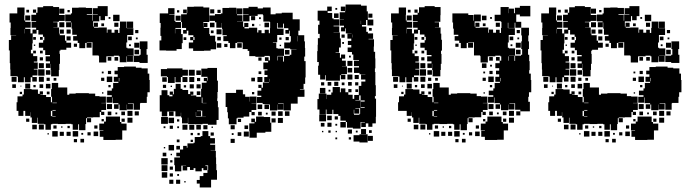

<svg xmlns="http://www.w3.org/2000/svg" viewBox="-20 -610 3036 845"><path d="M85 -248H59V-273H54V-275H26V-304H25V-332H23V-370V-388H19V-434H29V-454H51V-455H26V-487H27V-511H22V-551H56V-577H88V-545H87V-520H91V-514H115V-488H91V-483H114V-463H123V-480H139V-488H119V-514H139V-517H118V-545H139V-554H125V-568H139V-554H145V-578H170V-583H214V-579H240V-544H265V-518H239V-514H214V-512H233V-490H215V-489H240V-462H243V-480H261V-462H243V-455H266V-431H272V-422H293V-400H272V-391H246V-387H242V-373H244V-329H241V-302H239V-274H205V-302H203V-329H202V-311H182V-331H200V-340H181V-362H200V-368H179V-389H170V-400H151V-422H170V-433H175V-448H169V-458H149V-478H141V-462H124V-419H122V-391H116V-375H126V-387H138V-375H126V-363H144V-339H129V-335H146V-307H129V-304H145V-278H123V-271H142V-251H122V-270H115V-248H89V-270H85ZM355 -398H329V-421H322V-447V-431H302V-451H318V-457H298V-484H295V-511H293V-490H271V-512H292V-516H267V-546H292V-551H297V-576H326V-577H358V-575H386V-547H362V-544H385V-519H387V-546H410V-548H389V-574H410V-583H454V-539H442V-521H422V-539H417V-516H390V-493H393V-510H411V-492H394V-488H414V-489H450V-466H453V-480H471V-466H484V-479H500V-465H506V-487H538V-486H567V-456H540V-423H536V-400H541V-397H568V-365H541V-364H565V-338H539V-362H537V-336H507V-362H503V-365H481V-362H448V-335H416V-363H414V-366H387V-396V-424H362V-422H383V-400H361V-421H355ZM263 -550H241V-572H263ZM108 -555H96V-567H108ZM287 -556H277V-566H287ZM506 -517H478V-545H506ZM113 -520H91V-542H113ZM466 -527H458V-535H466ZM536 -487H508V-515H536ZM566 -487H538V-515H566ZM263 -490H241V-512H263ZM501 -492H483V-510H501ZM438 -495H426V-507H438ZM90 -463V-482H89V-463ZM291 -462H273V-480H291ZM589 -464H575V-478H589ZM291 -432H273V-450H291ZM560 -433H544V-449H560ZM138 -435H126V-447H138ZM168 -435H156V-447H168ZM586 -437H578V-445H586ZM629 -394H595V-428H629ZM593 -400H571V-422H593ZM319 -404H305V-418H319ZM556 -407H548V-415H556ZM135 -408H129V-414H135ZM630 -333H594V-337H568V-365H594V-369H599V-394H625V-369H630ZM592 -371H572V-391H592ZM168 -375H156V-387H168ZM470 -343H454V-359H470ZM500 -343H484V-359H500ZM169 -344H155V-358H169ZM173 -310H151V-332H173ZM475 -158H449V-184H472V-191H452V-211H472V-221H478V-245H501V-250H481V-272H498V-283H484V-299H498V-315H526V-317H578V-312H603V-309H630V-286H637V-258H639V-204H629V-184H626V-157H598V-172V-155H566V-156H543V-154H565V-128H539V-150H538V-125H506V-150H502V-131H482V-151H501V-156H477V-181H475ZM176 -277H148V-305H176ZM202 -281H182V-301H202ZM469 -284H455V-298H469ZM436 -287H428V-295H436ZM474 -249H450V-273H474ZM53 -250H31V-272H53ZM173 -250H151V-272H173ZM439 -254H425V-268H439ZM199 -254H185V-268H199ZM228 -255H216V-267H228ZM505 -252V-267H503V-252ZM83 -100H61V-122H83H53V-160H57V-186H79V-194H85V-218H119V-216H147V-197H155V-208H169V-194H158V-192H183V-183H204V-160H209V-184H205V-218H208V-245H236V-225H276V-193H285V-198H313V-200H371V-198H399V-187H418V-185H446V-157H426V-156H447V-126H426V-118H439V-104H425V-117H419V-94H390V-93H363V-90H359V-64H356V-37H328V-63H324V-39H300V-63H294V-65H269V-64H235V-65H210V-63H204V-39H180V-63H174V-65H146V-92H144V-69H120V-93H143H114V-116H113V-100H91V-122H83ZM113 -220H91V-242H113ZM202 -221H182V-241H202ZM50 -223H34V-239H50ZM170 -223H154V-239H170ZM137 -226H127V-236H137ZM467 -226H457V-236H467ZM74 -229H70V-233H74ZM198 -195H186V-207H198ZM77 -196H67V-206H77ZM435 -198H429V-204H435ZM211 -156H230V-158H211ZM596 -127H568V-155H596ZM473 -130H451V-152H473ZM211 -123H225V-126H211ZM563 -100H541V-122H563ZM210 -99V-97H225V-99H210V-122H204V-99ZM591 -102H573V-120H591ZM530 -103H514V-119H530ZM470 -103H454V-119H470ZM496 -107H488V-115H496ZM489 6H435V-8H419V-34H435V-36H417V-66H438V-75H446V-97H476H508V-73H514V-66H537V-36H518V5H489ZM563 -70H541V-92H563ZM381 -72H363V-90H381ZM529 -74H515V-88H529ZM109 -74H95V-88H109ZM437 -76H427V-86H437ZM173 -40H151V-62H173ZM142 -41H122V-61H142ZM229 -44H215V-58H229ZM409 -44H395V-58H409ZM287 -46H277V-56H287ZM255 -48H249V-54H255ZM324 -9H300V-33H324ZM234 -9H210V-33H234ZM412 -11H392V-31H412ZM291 -12H273V-30H291ZM261 -12H243V-30H261ZM379 -14H365V-28H379ZM346 -17H338V-25H346ZM195 -18H189V-24H195ZM350 17H334V1H350ZM319 16H305V2H319Z M757 -387H711V-388H682V-432H690V-452H686V-488H687V-509H683V-551H720V-574H748V-546H725V-544H748V-518H752V-513H777V-547H802V-552H804V-580H833V-581H875V-577H901V-543V-513H875V-509H874V-493H875V-509H893V-491H877V-487H901V-460H904V-453H927V-427H907H931V-393H907V-387H878V-386H830V-397H811V-423H830V-433H817V-447H831V-455H809V-475H802V-462H786V-478H799V-487H781V-513H777V-487H752V-483H777V-460H784V-420H780V-394H757ZM1164 -130H1144V-150H1164V-152H1136V-157H1111V-183H1130V-189H1113V-211H1130V-223H1117V-237H1131V-224H1137V-247H1164V-249H1143V-271H1157V-280H1144V-300H1157V-305H1139V-335H1160V-342H1146V-358H1162V-344H1168V-362H1166V-364H1144V-360H1104V-363H1077V-386H1070V-394H1048V-423H1023V-421H1016V-398H992V-421H985V-444V-429H963V-451H978V-455H959V-483H957V-509H956V-488H932V-512H953H926V-518H902V-542H926V-548H953V-551H959V-575H988V-576H1020V-549H1021V-573H1047V-547H1023V-543H1047V-517H1023V-516H1050V-544H1074V-546H1050V-574H1074V-580H1114V-573H1137V-547H1114V-540H1078V-516H1050V-492H1055V-509H1073V-491H1056V-485H1076V-488H1112V-467H1117V-477H1131V-464H1145V-479H1163V-464H1168V-486H1169V-513H1167V-515H1139V-543H1137V-577H1171V-547H1193V-551H1220V-554H1268V-525H1299V-475H1293V-455H1319V-428H1322V-399H1323V-361H1319V-341H1325V-311V-269H1323V-241H1316V-218H1300V-216H1320V-184H1290V-154H1260V-124H1228V-155H1204V-153H1227V-127H1201V-150H1200V-124H1168V-150H1164ZM923 -551H905V-569H923ZM802 -552H786V-568H802ZM951 -553H937V-567H951ZM769 -555H759V-565H769ZM775 -519H753V-541H775ZM1103 -521H1085V-539H1103ZM1128 -526H1120V-534H1128ZM924 -490H904V-510H924ZM1164 -490H1144V-510H1164ZM1196 -398H1181H1202V-396H1230V-364H1255V-369H1262V-392H1285V-393H1257V-397H1231V-423H1257V-427H1260V-451H1255V-475H1252V-462H1236V-478H1249V-486H1230V-506H1226V-488H1202V-509H1199V-486H1200V-484H1228V-456H1200V-454V-424H1181V-422H1196ZM1099 -495H1089V-505H1099ZM1126 -498H1122V-502H1126ZM751 -463V-482H750V-463ZM955 -459H933V-481H955ZM920 -464H908V-476H920ZM1289 -428V-451H1288V-428ZM952 -432H936V-448H952ZM1251 -433H1237V-447H1251ZM836 -434V-447H831V-434ZM800 -434H788V-446H800ZM1219 -435H1209V-445H1219ZM954 -400H934V-420H954ZM1044 -400H1024V-420H1044ZM981 -403H967V-417H981ZM1217 -407H1211V-413H1217ZM1254 -370H1234V-390H1254ZM1202 -362H1200V-344H1202V-362H1226V-339H1230V-364H1202ZM1131 -343H1117V-357H1131ZM716 -98H692V-119H683V-149V-191H691V-213H717V-191H725V-186H739V-193H727V-207H741V-195H745V-219H753V-241H775V-219H783V-214H808V-196H817V-207H831V-193H820V-190H844V-184H865V-219H868V-246H889V-253H877V-267H891V-255H893V-272H866V-308H893V-311H935V-281V-255H939V-205H937V-177H936V-165H939V-138H942V-82H933V-61H895V-65H871V-63H837V-64H808V-92H807V-67H781V-93H806H777V-114H776V-98H752V-120H744V-100H724V-119H716ZM749 -245H719V-271H715V-274H688V-306H715V-309H753H783V-303H807V-277H783V-271H776V-248H752V-271H749ZM837 -277H811V-303H837ZM864 -280H844V-300H864ZM1130 -284H1118V-296H1130ZM1135 -249H1113V-271H1135ZM805 -249H783V-271H805ZM835 -249H813V-271H835ZM714 -250H694V-270H714ZM1102 -252H1086V-268H1102ZM861 -253H847V-267H861ZM1166 -250V-263H1165V-250ZM863 -221H845V-239H863ZM833 -221H815V-239H833ZM711 -223H697V-237H711ZM799 -225H789V-235H799ZM737 -227H731V-233H737ZM1021 -63H987V-89H983V-116H980V-139H973V-201H1019V-215H1049V-195H1059V-184H1078V-163H1079V-185H1109V-155H1087V-154H1108V-126H1087V-117H1101V-103H1087V-117H1077V-97H1052V-92H1025V-89H1021ZM862 -192H846V-208H862ZM1099 -195H1089V-205H1099ZM871 -157V-156H889V-157H871V-181H868V-157ZM1134 -130H1114V-150H1134ZM865 -99H843V-117H842V-97H870V-123H847V-121H865ZM725 -120H744V-121H725ZM1254 -100H1234V-120H1254ZM1224 -100H1204V-120H1224ZM1193 -101H1175V-119H1193ZM1132 -102H1116V-118H1132ZM1158 -106H1150V-114H1158ZM1110 -4H1078V-33H1077V-67H1100V-72H1086V-88H1102V-74H1107V-97H1141V-95H1169V-70H1174V-30H1148V-26H1110ZM871 -95H886V-96H871ZM719 -65H689V-95H719ZM746 -68H722V-92H746ZM1225 -69H1203V-91H1225ZM1193 -71H1175V-89H1193ZM1041 -73H1027V-87H1041ZM769 -75H759V-85H769ZM835 -39H813V-61H835ZM805 -39H783V-61H805ZM864 -40H844V-60H864ZM1013 -41H995V-59H1013ZM893 -41H875V-59H893ZM1072 -42H1056V-58H1072ZM741 -43H727V-57H741ZM708 -46H700V-54H708ZM768 -46H760V-54H768ZM917 -47H911V-53H917ZM778 144H750V117H747V83H772V48H756V32H772V48H794H786V32H802V40H805V21H832V18H837V-7H863V-11H871V-33H897V-11H905V-2H926V22H905V27H927V53H907V54H930V83H931V112H932V139H935V181H909V215H859V198H846V182H859V165H875V151H893V165V139H875V130H868V144H840V130H832V138H816V125H804V140H784V120H799V119H778ZM1075 -9H1053V-31H1075ZM1042 -12H1026V-28H1042ZM921 -13H907V-27H921ZM859 -15H849V-25H859ZM829 -15H819V-25H829ZM1008 -16H1000V-24H1008ZM1013 19H995V1H1013ZM770 16H758V4H770ZM829 15H819V5H829ZM746 52H722V28H746ZM707 43H701V37H707ZM712 78H696V62H712ZM772 78H756V62H772ZM737 73H731V67H737ZM718 114H690V86H718ZM739 105H729V95H739ZM717 143H691V117H717ZM893 121V139H896V118H884V121ZM741 137H727V123H741ZM716 172H692V148H716ZM741 167H727V153H741ZM768 164H760V156H768ZM773 199H755V181H773ZM743 199H725V181H743ZM797 193H791V187H797Z M1414 -107H1386V-128H1377V-174H1383V-198H1417V-174H1418V-193H1438V-203H1444V-227H1476V-204H1480V-221H1500V-204H1513V-218H1527V-204H1513V-193H1532V-175H1539V-192H1559V-232H1570V-251H1588V-260H1569V-282H1588V-283H1562V-311V-289H1538V-313H1560V-319H1538V-343H1560V-346H1535V-370H1529V-381H1510V-401H1526V-412H1511V-430H1526V-440H1509V-462H1527V-463H1502V-485H1499V-472H1481V-490H1494V-497H1476V-525H1494V-526H1475V-556H1499V-561H1480V-581H1500V-562H1501V-590H1531H1569V-585H1594V-560H1599V-524H1623V-498H1597V-522H1572H1591V-500H1573V-493H1592V-470H1599V-463H1622V-439H1602V-437H1626V-405H1625V-382H1631V-353H1632V-309H1630V-293H1632V-263V-235H1634V-187H1630V-176H1635V-126V-96H1634V-67H1619V-52H1601V-67H1590V-51H1570V-71H1586V-73H1567V-44H1533V-48H1507V-73H1502V-79H1478V-100H1469V-108H1447V-127H1443V-108H1417V-128H1414ZM1411 -260H1389V-281H1380V-321H1383V-337H1376V-385H1378V-413H1379V-442H1387V-461H1380V-501H1386V-519H1378V-563H1420V-581H1440V-561H1422V-553H1442V-529H1422H1448V-525H1474V-497H1448V-494H1473V-468H1448V-467H1476V-441H1480V-401H1472V-379H1457V-377H1476V-356H1481V-370H1499V-352H1485V-343H1502V-319H1485V-318H1507V-284H1482V-281H1500V-261H1480V-279H1476V-255H1446H1414V-279H1411ZM1464 -567H1456V-575H1464ZM1470 -531H1450V-551H1470ZM1619 -532H1601V-550H1619ZM1569 -504V-519H1568V-504ZM1616 -475H1604V-487H1616ZM1532 -445V-458H1531V-445ZM1497 -444H1483V-458H1497ZM1494 -417H1486V-425H1494ZM1524 -357H1516V-365H1524ZM1531 -320H1509V-342H1531ZM1530 -291H1510V-311H1530ZM1531 -260H1509V-282H1531ZM1559 -262H1541V-280H1559ZM1469 -232H1451V-250H1469ZM1528 -233H1512V-249H1528ZM1438 -233H1422V-249H1438ZM1557 -234H1543V-248H1557ZM1407 -234H1393V-248H1407ZM1496 -235H1484V-247H1496ZM1412 -199H1388V-223H1412ZM1556 -205H1544V-217H1556ZM1434 -207H1426V-215H1434ZM1561 -170H1544V-168H1567V-190H1561ZM1568 -163H1585V-168H1567V-136H1585V-139H1568ZM1561 -110H1539V-127H1537V-109H1538V-105H1562V-109H1565V-134H1544V-132H1561ZM1415 -76H1385V-106H1415ZM1440 -81H1420V-101H1440ZM1467 -84H1453V-98H1467ZM1502 -49H1478V-73H1502ZM1439 -52H1421V-70H1439ZM1408 -53H1392V-69H1408ZM1464 -57H1456V-65H1464ZM1591 -20H1569V-42H1591ZM1529 -22H1511V-40H1529ZM1616 -25H1604V-37H1616ZM1435 -26H1425V-36H1435ZM1554 -27H1546V-35H1554ZM1463 -28H1457V-34H1463ZM1403 -28H1397V-34H1403ZM1598 17H1562V13H1536V-15H1562V-19H1598ZM1621 10H1599V-12H1621ZM1525 4H1515V-6H1525ZM1464 3H1456V-5H1464Z M2215 -487H2187V-514H2184V-517H2157V-545H2183V-579H2219V-552H2220V-572H2242V-552H2246V-576H2268V-584H2314V-538H2268V-546H2252V-514H2274V-488H2248V-510H2245V-487H2217V-510H2215ZM1764 -248H1738V-273H1733V-275H1705V-304H1704V-332H1702V-370V-388H1698V-434H1708V-454H1730V-455H1705V-487H1706V-511H1701V-551H1735V-577H1767V-545H1766V-520H1770V-514H1794V-488H1770V-483H1793V-463H1802V-480H1818V-488H1798V-514H1818V-517H1797V-545H1818V-554H1804V-568H1818V-554H1824V-578H1849V-583H1893V-579H1919V-543H1918V-514H1893V-512H1912V-490H1894V-489H1919V-462H1922V-435H1925V-387H1921V-373H1923V-329H1920V-302H1918V-274H1884V-302H1882V-329H1881V-311H1861V-331H1879V-340H1860V-362H1879V-368H1858V-389H1849V-400H1830V-422H1849V-433H1854V-448H1848V-458H1828V-478H1820V-462H1803V-419H1801V-391H1795V-375H1805V-387H1817V-375H1805V-363H1823V-339H1808V-335H1825V-307H1808V-304H1824V-278H1802V-271H1821V-251H1801V-270H1794V-248H1768V-270H1764ZM1787 -555H1775V-567H1787ZM2154 -158H2128V-184H2151V-191H2131V-211H2151V-221H2157V-245H2180V-250H2160V-272H2177V-283H2163V-299H2177V-310H2160V-332H2179V-343H2186V-362H2182V-365H2160V-362H2127V-335H2095V-363H2093V-366H2066V-396V-424H2041V-422H2062V-400H2040V-421H2034V-398H2008V-421H2001V-447V-431H1981V-451H1997V-457H1977V-484H1974V-511H1971V-551H2011H2041V-544H2064V-519H2066V-546H2096V-516H2069V-493H2072V-510H2090V-492H2073V-488H2093V-489H2129V-466H2132V-480H2150V-466H2163V-479H2179V-465H2185V-487H2217V-486H2246V-456H2219V-423H2215V-400H2220V-397H2247V-365H2220V-364H2244V-342H2247V-365H2273V-369H2278V-394H2304V-369H2309V-341H2311V-301H2309V-286H2316V-258H2318V-204H2308V-184H2305V-162H2312V-120H2270V-127H2247V-155H2270H2245V-156H2222V-154H2244V-128H2218V-150H2217V-125H2185V-150H2181V-131H2161V-151H2180V-156H2156V-181H2154ZM1792 -520H1770V-542H1792ZM2121 -521H2101V-541H2121ZM2145 -527H2137V-535H2145ZM2180 -492H2162V-510H2180ZM2117 -495H2105V-507H2117ZM2308 -394H2274V-428H2277V-454H2274V-488H2308V-454H2305V-428H2308ZM1769 -463V-482H1768V-463ZM2268 -464H2254V-478H2268ZM2239 -433H2223V-449H2239ZM1817 -435H1805V-447H1817ZM1847 -435H1835V-447H1847ZM2265 -437H2257V-445H2265ZM2272 -400H2250V-422H2272ZM1998 -404H1984V-418H1998ZM2235 -407H2227V-415H2235ZM1814 -408H1808V-414H1814ZM2271 -371H2251V-391H2271ZM1847 -375H1835V-387H1847ZM2218 -343V-362H2216V-343ZM2149 -343H2133V-359H2149ZM2179 -343H2163V-359H2179ZM1848 -344H1834V-358H1848ZM1852 -310H1830V-332H1852ZM2121 -311H2101V-331H2121ZM2145 -317H2137V-325H2145ZM1855 -277H1827V-305H1855ZM1881 -281H1861V-301H1881ZM2148 -284H2134V-298H2148ZM2115 -287H2107V-295H2115ZM2153 -249H2129V-273H2153ZM1732 -250H1710V-272H1732ZM1852 -250H1830V-272H1852ZM2118 -254H2104V-268H2118ZM1878 -254H1864V-268H1878ZM1907 -255H1895V-267H1907ZM2184 -252V-267H2182V-252ZM1792 -100H1770V-122H1762H1732V-160H1736V-186H1758V-194H1764V-218H1798V-216H1826V-197H1834V-208H1848V-194H1837V-192H1862V-183H1883V-160H1888V-184H1884V-218H1887V-245H1915V-225H1955V-193H1964V-198H1992V-200H2050V-198H2078V-187H2097V-185H2125V-157H2105V-156H2126V-126H2105V-118H2118V-104H2104V-117H2098V-94H2069V-93H2042V-90H2038V-64H2035V-37H2007V-63H2003V-39H1979V-63H1973V-65H1948V-64H1914V-65H1889V-63H1883V-39H1859V-63H1853V-65H1825V-92H1823V-69H1799V-93H1822H1793V-116H1792ZM1792 -220H1770V-242H1792ZM1881 -221H1861V-241H1881ZM1729 -223H1713V-239H1729ZM1849 -223H1833V-239H1849ZM1816 -226H1806V-236H1816ZM2146 -226H2136V-236H2146ZM1753 -229H1749V-233H1753ZM1877 -195H1865V-207H1877ZM1756 -196H1746V-206H1756ZM2114 -198H2108V-204H2114ZM2277 -162V-172V-162ZM1890 -156H1909V-158H1890ZM2152 -130H2130V-152H2152ZM1890 -123H1904V-126H1890ZM2242 -100H2220V-122H2242ZM1889 -99V-97H1904V-99H1889V-122H1883V-99ZM2270 -102H2252V-120H2270ZM2209 -103H2193V-119H2209ZM2149 -103H2133V-119H2149ZM2175 -107H2167V-115H2175ZM2168 6H2114V-8H2098V-34H2114V-36H2096V-66H2117V-75H2125V-97H2155H2187V-73H2193V-66H2216V-36H2197V5H2168ZM2242 -70H2220V-92H2242ZM2060 -72H2042V-90H2060ZM2208 -74H2194V-88H2208ZM1788 -74H1774V-88H1788ZM2116 -76H2106V-86H2116ZM1852 -40H1830V-62H1852ZM1821 -41H1801V-61H1821ZM1908 -44H1894V-58H1908ZM2088 -44H2074V-58H2088ZM1966 -46H1956V-56H1966ZM1934 -48H1928V-54H1934ZM2003 -9H1979V-33H2003ZM1913 -9H1889V-33H1913ZM2091 -11H2071V-31H2091ZM1970 -12H1952V-30H1970ZM1940 -12H1922V-30H1940ZM2058 -14H2044V-28H2058ZM2025 -17H2017V-25H2025ZM1874 -18H1868V-24H1874ZM2029 17H2013V1H2029ZM1998 16H1984V2H1998Z M2425 -248H2399V-273H2394V-275H2366V-304H2365V-332H2363V-370V-388H2359V-434H2369V-454H2391V-455H2366V-487H2367V-511H2362V-551H2396V-577H2428V-545H2427V-520H2431V-514H2455V-488H2431V-483H2454V-463H2463V-480H2479V-488H2459V-514H2479V-517H2458V-545H2479V-554H2465V-568H2479V-554H2485V-578H2510V-583H2554V-579H2580V-544H2605V-518H2579V-514H2554V-512H2573V-490H2555V-489H2580V-462H2583V-480H2601V-462H2583V-455H2606V-431H2612V-422H2633V-400H2612V-391H2586V-387H2582V-373H2584V-329H2581V-302H2579V-274H2545V-302H2543V-329H2542V-311H2522V-331H2540V-340H2521V-362H2540V-368H2519V-389H2510V-400H2491V-422H2510V-433H2515V-448H2509V-458H2489V-478H2481V-462H2464V-419H2462V-391H2456V-375H2466V-387H2478V-375H2466V-363H2484V-339H2469V-335H2486V-307H2469V-304H2485V-278H2463V-271H2482V-251H2462V-270H2455V-248H2429V-270H2425ZM2695 -398H2669V-421H2662V-447V-431H2642V-451H2658V-457H2638V-484H2635V-511H2633V-490H2611V-512H2632V-516H2607V-546H2632V-551H2637V-576H2666V-577H2698V-575H2726V-547H2702V-544H2725V-519H2727V-546H2750V-548H2729V-574H2750V-583H2794V-539H2782V-521H2762V-539H2757V-516H2730V-493H2733V-510H2751V-492H2734V-488H2754V-489H2790V-466H2793V-480H2811V-466H2824V-479H2840V-465H2846V-487H2878V-486H2907V-456H2880V-423H2876V-400H2881V-397H2908V-365H2881V-364H2905V-338H2879V-362H2877V-336H2847V-362H2843V-365H2821V-362H2788V-335H2756V-363H2754V-366H2727V-396V-424H2702V-422H2723V-400H2701V-421H2695ZM2603 -550H2581V-572H2603ZM2448 -555H2436V-567H2448ZM2627 -556H2617V-566H2627ZM2846 -517H2818V-545H2846ZM2453 -520H2431V-542H2453ZM2806 -527H2798V-535H2806ZM2876 -487H2848V-515H2876ZM2906 -487H2878V-515H2906ZM2603 -490H2581V-512H2603ZM2841 -492H2823V-510H2841ZM2778 -495H2766V-507H2778ZM2430 -463V-482H2429V-463ZM2631 -462H2613V-480H2631ZM2929 -464H2915V-478H2929ZM2631 -432H2613V-450H2631ZM2900 -433H2884V-449H2900ZM2478 -435H2466V-447H2478ZM2508 -435H2496V-447H2508ZM2926 -437H2918V-445H2926ZM2969 -394H2935V-428H2969ZM2933 -400H2911V-422H2933ZM2659 -404H2645V-418H2659ZM2896 -407H2888V-415H2896ZM2475 -408H2469V-414H2475ZM2970 -333H2934V-337H2908V-365H2934V-369H2939V-394H2965V-369H2970ZM2932 -371H2912V-391H2932ZM2508 -375H2496V-387H2508ZM2810 -343H2794V-359H2810ZM2840 -343H2824V-359H2840ZM2509 -344H2495V-358H2509ZM2513 -310H2491V-332H2513ZM2815 -158H2789V-184H2812V-191H2792V-211H2812V-221H2818V-245H2841V-250H2821V-272H2838V-283H2824V-299H2838V-315H2866V-317H2918V-312H2943V-309H2970V-286H2977V-258H2979V-204H2969V-184H2966V-157H2938V-172V-155H2906V-156H2883V-154H2905V-128H2879V-150H2878V-125H2846V-150H2842V-131H2822V-151H2841V-156H2817V-181H2815ZM2516 -277H2488V-305H2516ZM2542 -281H2522V-301H2542ZM2809 -284H2795V-298H2809ZM2776 -287H2768V-295H2776ZM2814 -249H2790V-273H2814ZM2393 -250H2371V-272H2393ZM2513 -250H2491V-272H2513ZM2779 -254H2765V-268H2779ZM2539 -254H2525V-268H2539ZM2568 -255H2556V-267H2568ZM2845 -252V-267H2843V-252ZM2423 -100H2401V-122H2423H2393V-160H2397V-186H2419V-194H2425V-218H2459V-216H2487V-197H2495V-208H2509V-194H2498V-192H2523V-183H2544V-160H2549V-184H2545V-218H2548V-245H2576V-225H2616V-193H2625V-198H2653V-200H2711V-198H2739V-187H2758V-185H2786V-157H2766V-156H2787V-126H2766V-118H2779V-104H2765V-117H2759V-94H2730V-93H2703V-90H2699V-64H2696V-37H2668V-63H2664V-39H2640V-63H2634V-65H2609V-64H2575V-65H2550V-63H2544V-39H2520V-63H2514V-65H2486V-92H2484V-69H2460V-93H2483H2454V-116H2453V-100H2431V-122H2423ZM2453 -220H2431V-242H2453ZM2542 -221H2522V-241H2542ZM2390 -223H2374V-239H2390ZM2510 -223H2494V-239H2510ZM2477 -226H2467V-236H2477ZM2807 -226H2797V-236H2807ZM2414 -229H2410V-233H2414ZM2538 -195H2526V-207H2538ZM2417 -196H2407V-206H2417ZM2775 -198H2769V-204H2775ZM2551 -156H2570V-158H2551ZM2936 -127H2908V-155H2936ZM2813 -130H2791V-152H2813ZM2551 -123H2565V-126H2551ZM2903 -100H2881V-122H2903ZM2550 -99V-97H2565V-99H2550V-122H2544V-99ZM2931 -102H2913V-120H2931ZM2870 -103H2854V-119H2870ZM2810 -103H2794V-119H2810ZM2836 -107H2828V-115H2836ZM2829 6H2775V-8H2759V-34H2775V-36H2757V-66H2778V-75H2786V-97H2816H2848V-73H2854V-66H2877V-36H2858V5H2829ZM2903 -70H2881V-92H2903ZM2721 -72H2703V-90H2721ZM2869 -74H2855V-88H2869ZM2449 -74H2435V-88H2449ZM2777 -76H2767V-86H2777ZM2513 -40H2491V-62H2513ZM2482 -41H2462V-61H2482ZM2569 -44H2555V-58H2569ZM2749 -44H2735V-58H2749ZM2627 -46H2617V-56H2627ZM2595 -48H2589V-54H2595ZM2664 -9H2640V-33H2664ZM2574 -9H2550V-33H2574ZM2752 -11H2732V-31H2752ZM2631 -12H2613V-30H2631ZM2601 -12H2583V-30H2601ZM2719 -14H2705V-28H2719ZM2686 -17H2678V-25H2686ZM2535 -18H2529V-24H2535ZM2690 17H2674V1H2690ZM2659 16H2645V2H2659Z"/></svg>

Font: Rubik Storm
Style: Regular
Weight: 400
Designer: Hubert and Fischer, NaN
Foundry: Hubert and Fischer, NaN
Version: Version 2.201